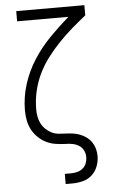

<svg xmlns="http://www.w3.org/2000/svg" viewBox="-62 -777 624 1033"><g transform="rotate(-5 250.0 -260.0)"><path d="M250 215V160H285Q302 160 318.5 155.5Q335 151 348 140Q361 129 367 113Q373 97 373 80Q373 61 364.5 44Q356 27 340 17Q324 7 305.5 3.5Q287 0 269 0H268Q242 -1 215 -5Q188 -9 164 -21Q140 -33 120.5 -52Q101 -71 88.5 -94.5Q76 -118 71 -145Q66 -172 66 -198Q66 -270 88 -339.5Q110 -409 149 -469.5Q188 -530 238.5 -581.5Q289 -633 343 -680H66V-735H434V-680Q395 -649 357.5 -616.5Q320 -584 286 -548.5Q252 -513 222 -473.5Q192 -434 170.5 -389.5Q149 -345 138 -296.5Q127 -248 127 -198Q127 -179 130.5 -159.5Q134 -140 143 -122.5Q152 -105 166.5 -91Q181 -77 198.5 -68.5Q216 -60 235.5 -58Q255 -56 275 -55.5Q295 -55 314.5 -52Q334 -49 352 -42Q370 -35 386 -23Q402 -11 413 5.5Q424 22 429 41Q434 60 434 80Q434 108 423.5 135.5Q413 163 391.5 182Q370 201 342 208Q314 215 285 215Z"/></g></svg>

Font: Iosevka SS04 Light
Style: Regular
Weight: 300
Monospace: yes
Designer: Belleve Invis
Foundry: Belleve Invis
Version: Version 19.0.0; ttfautohint (v1.8.4)